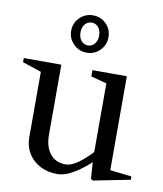

<svg xmlns="http://www.w3.org/2000/svg" viewBox="-91 -826 772 912"><g transform="rotate(10 295.5 -370.5)"><path d="M86 -134V-468L103 -444L-5 -480V-500H176V-162Q176 -104 203 -70.5Q230 -37 277 -37Q306 -37 340.5 -62.5Q375 -88 411 -128L402 -100V-468L419 -445L326 -470V-500H492V-29L474 -49L596 -35V-19L419 16L409 10L402 -88L412 -78Q372 -39 328 -12Q284 15 246 15Q200 15 163.5 -4Q127 -23 106.5 -57Q86 -91 86 -134ZM194 -667Q194 -705 220.5 -731Q247 -757 284 -757Q322 -757 348 -731Q374 -705 374 -667Q374 -630 348 -603.5Q322 -577 284 -577Q247 -577 220.5 -603.5Q194 -630 194 -667ZM329 -667Q329 -691 316.5 -706.5Q304 -722 284 -722Q264 -722 251.5 -706.5Q239 -691 239 -667Q239 -643 251.5 -627.5Q264 -612 284 -612Q304 -612 316.5 -627.5Q329 -643 329 -667Z"/></g></svg>

Font: Wittgenstein
Style: Regular
Weight: 400
Designer: Jörg Drees
Foundry: Jörg Drees
Version: Version 1.003;Glyphs 3.1.2 (3151)